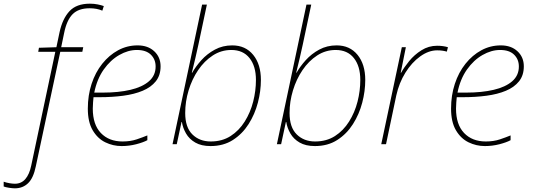

<svg xmlns="http://www.w3.org/2000/svg" viewBox="-152 -785 2904 1045"><path d="M-71 240Q-84 240 -103 237Q-122 234 -132 230V204Q-118 209 -101 212Q-84 215 -71 215Q-36 215 -14 189.5Q8 164 18 116L149 -503H56L60 -525L155 -528L172 -609Q188 -683 226 -724Q264 -765 337 -765Q360 -765 379.5 -761Q399 -757 413 -752L405 -727Q375 -740 336 -740Q275 -740 243 -707.5Q211 -675 197 -605L181 -528H301L296 -503H176L43 120Q30 184 1 212Q-28 240 -71 240Z M510 10Q463 10 421 -10.5Q379 -31 352.5 -76Q326 -121 326 -194Q326 -266 346.5 -328.5Q367 -391 404.5 -438Q442 -485 491 -511.5Q540 -538 597 -538Q653 -538 687.5 -506Q722 -474 722 -424Q722 -375 696 -342.5Q670 -310 624.5 -291Q579 -272 519 -264Q459 -256 391 -256H357Q356 -245 354.5 -228Q353 -211 353 -194Q353 -107 397 -61Q441 -15 515 -15Q558 -15 592 -26.5Q626 -38 650 -48V-22Q628 -10 589.5 0Q551 10 510 10ZM409 -281Q493 -281 557.5 -296Q622 -311 658.5 -342.5Q695 -374 695 -423Q695 -462 669 -487.5Q643 -513 593 -513Q545 -513 497 -485.5Q449 -458 412.5 -406.5Q376 -355 361 -281Z M994 10Q944 10 911 -9Q878 -28 860.5 -58.5Q843 -89 838 -121H836L810 0H787L948 -760H974L928 -543Q921 -512 911.5 -469.5Q902 -427 892 -389H894Q913 -423 944 -457.5Q975 -492 1017.5 -515Q1060 -538 1112 -538Q1184 -538 1226 -486.5Q1268 -435 1268 -350Q1268 -289 1251.5 -226Q1235 -163 1201 -109.5Q1167 -56 1115.5 -23Q1064 10 994 10ZM995 -15Q1057 -15 1103 -44.5Q1149 -74 1180 -123.5Q1211 -173 1226 -232Q1241 -291 1241 -350Q1241 -425 1206 -469Q1171 -513 1107 -513Q1052 -513 1006 -483Q960 -453 926.5 -403.5Q893 -354 874.5 -293Q856 -232 856 -170Q856 -92 895 -53.5Q934 -15 995 -15Z M1562 10Q1512 10 1479 -9Q1446 -28 1428.5 -58.5Q1411 -89 1406 -121H1404L1378 0H1355L1516 -760H1542L1496 -543Q1489 -512 1479.5 -469.5Q1470 -427 1460 -389H1462Q1481 -423 1512 -457.5Q1543 -492 1585.5 -515Q1628 -538 1680 -538Q1752 -538 1794 -486.5Q1836 -435 1836 -350Q1836 -289 1819.5 -226Q1803 -163 1769 -109.5Q1735 -56 1683.5 -23Q1632 10 1562 10ZM1563 -15Q1625 -15 1671 -44.5Q1717 -74 1748 -123.5Q1779 -173 1794 -232Q1809 -291 1809 -350Q1809 -425 1774 -469Q1739 -513 1675 -513Q1620 -513 1574 -483Q1528 -453 1494.5 -403.5Q1461 -354 1442.5 -293Q1424 -232 1424 -170Q1424 -92 1463 -53.5Q1502 -15 1563 -15Z M1923 0 2035 -528H2057L2029 -389H2031Q2047 -418 2075 -452.5Q2103 -487 2142 -511.5Q2181 -536 2227 -536Q2260 -536 2286 -528L2280 -504Q2270 -507 2257 -509Q2244 -511 2227 -511Q2181 -511 2135 -478Q2089 -445 2054.5 -389.5Q2020 -334 2005 -266L1949 0Z M2487 10Q2440 10 2398 -10.5Q2356 -31 2329.5 -76Q2303 -121 2303 -194Q2303 -266 2323.5 -328.5Q2344 -391 2381.5 -438Q2419 -485 2468 -511.5Q2517 -538 2574 -538Q2630 -538 2664.5 -506Q2699 -474 2699 -424Q2699 -375 2673 -342.5Q2647 -310 2601.5 -291Q2556 -272 2496 -264Q2436 -256 2368 -256H2334Q2333 -245 2331.5 -228Q2330 -211 2330 -194Q2330 -107 2374 -61Q2418 -15 2492 -15Q2535 -15 2569 -26.5Q2603 -38 2627 -48V-22Q2605 -10 2566.5 0Q2528 10 2487 10ZM2386 -281Q2470 -281 2534.5 -296Q2599 -311 2635.5 -342.5Q2672 -374 2672 -423Q2672 -462 2646 -487.5Q2620 -513 2570 -513Q2522 -513 2474 -485.5Q2426 -458 2389.5 -406.5Q2353 -355 2338 -281Z"/></svg>

Font: Noto Sans Thin
Style: Italic
Weight: 100
Italic angle: -12°
Designer: Monotype Design Team
Foundry: Monotype Imaging Inc.
Version: Version 2.013; ttfautohint (v1.8.4.7-5d5b)